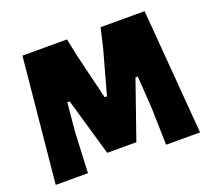

<svg xmlns="http://www.w3.org/2000/svg" viewBox="-112 -791 1030 935"><g transform="rotate(-20 403.0 -323.5)"><path d="M722 -647 774 0H598L593 -196L582 -359H570L466 -61H315L229 -359H217L203 -215L193 0H26L89 -647H320L339 -555L396 -320H408L471 -548L494 -647Z"/></g></svg>

Font: Alegreya Sans Black
Style: Regular
Weight: 900
Designer: Juan Pablo del Peral
Foundry: Huerta Tipografica
Version: Version 2.007